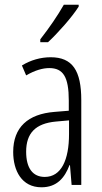

<svg xmlns="http://www.w3.org/2000/svg" viewBox="-20 -785 431 815"><path d="M314 -757V-765H251C223 -716 192 -671 151 -618V-606H184C224 -643 285 -711 314 -757ZM195 -542C153 -542 110 -530 73 -507L91 -465C129 -487 162 -496 189 -496C248 -496 272 -459 272 -358V-315L211 -310C99 -301 36 -245 36 -140C36 -61 72 10 156 10C222 10 255 -31 275 -84H277L284 0H325V-360C325 -485 288 -542 195 -542ZM217 -269 273 -274V-216C273 -106 240 -34 170 -34C120 -34 91 -70 91 -141C91 -220 131 -261 217 -269Z"/></svg>

Font: Noto Sans Devanagari UI ExtraCondensed Light
Style: Regular
Weight: 300
Width: 2
Designer: Jelle Bosma - Monotype Design Team
Foundry: Monotype Imaging Inc.
Version: Version 2.004